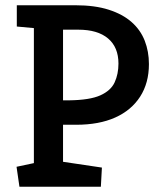

<svg xmlns="http://www.w3.org/2000/svg" viewBox="-20 -711 604 731"><path d="M54 0 43 -76 109 -90V-604L44 -610V-691H267Q341 -691 394 -674Q447 -657 481 -627Q515 -597 531 -556Q547 -515 547 -467Q547 -395 513.5 -343Q480 -291 418.5 -263.5Q357 -236 270 -236H220V-95L368 -73L364 0ZM220 -329H243Q322 -330 362 -348Q402 -366 416.5 -397.5Q431 -429 431 -469Q431 -531 391.5 -564.5Q352 -598 278 -598H220Z"/></svg>

Font: Kreon Light Medium
Style: Regular
Weight: 500
Version: Version 2.002